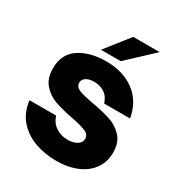

<svg xmlns="http://www.w3.org/2000/svg" viewBox="-182 -885 951 1020"><g transform="rotate(30 294.0 -375.5)"><path d="M29 -196H192Q205 -156 237 -135.5Q269 -115 308 -115Q343 -115 365.5 -129Q388 -143 388 -166Q388 -192 360 -204Q332 -216 271 -228Q204 -241 160 -256.5Q116 -272 84 -308Q52 -344 52 -406Q52 -494 117 -536.5Q182 -579 280 -579Q385 -579 454.5 -526.5Q524 -474 540 -379H381Q370 -417 342 -435Q314 -453 279 -453Q248 -453 229.5 -441Q211 -429 211 -410Q211 -384 239.5 -372.5Q268 -361 330 -350Q398 -338 443 -323Q488 -308 520.5 -273Q553 -238 553 -177Q553 -121 523.5 -78Q494 -35 439 -11.5Q384 12 310 12Q245 12 184.5 -8.5Q124 -29 81 -75.5Q38 -122 29 -196ZM345 -618H224L338 -763H500Z"/></g></svg>

Font: Open Sauce One Black
Style: Regular
Weight: 900
Designer: Alfredo Marco Pradil
Foundry: Creative Sauce Fz LLC
Version: Version 1.477